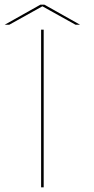

<svg xmlns="http://www.w3.org/2000/svg" viewBox="-35 -802 404 822"><path d="M141 0V-675H152V0ZM-15 -696 138 -782H155L308 -696H288.5L146.5 -775L4.5 -696Z"/></svg>

Font: Anybody UltraExpanded Thin
Style: Regular
Weight: 100
Width: 9
Designer: Tyler Finck
Foundry: Etcetera Type Company
Version: Version 1.010; ttfautohint (v1.8.3) -l 8 -r 50 -G 200 -x 14 